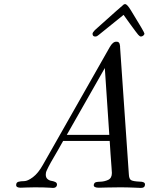

<svg xmlns="http://www.w3.org/2000/svg" viewBox="-20 -920 783 940"><path d="M189.9 -112.8 517.1 -689Q532.2 -715.8 548.8 -715.8Q552.7 -715.8 555.9 -715.3Q559.1 -714.8 561 -712.4Q563 -710 564 -709Q564.9 -708 565.9 -704.1Q566.9 -700.2 566.9 -699.2Q566.9 -698.2 567.9 -692.9V-688L610.8 -66.9Q611.8 -43.9 621.8 -38.1Q631.8 -32.2 663.1 -30.8Q689.9 -30.8 689.9 -17.1Q689.9 0 669.9 0Q665 0 634 -1.5Q603 -2.9 566.9 -2.9Q537.1 -2.9 503.2 -2Q469.2 -1 463.9 -1Q439 -1 439 -13.2Q439 -19 442.9 -23.9Q446.8 -29.8 469 -30.3Q491.2 -30.8 509.5 -39.3Q527.8 -47.9 527.8 -73.2Q527.8 -74.2 525.9 -102.1Q523.9 -129.9 521 -168.5Q518.1 -207 517.1 -230H289.1Q277.8 -210 264.9 -187Q252 -164.1 244.4 -151.6Q236.8 -139.2 229 -125Q221.2 -110.8 217.5 -103.5Q213.9 -96.2 210 -88.1Q206.1 -80.1 205.1 -75Q204.1 -69.8 204.1 -64.9Q204.1 -50.8 212.6 -43.5Q221.2 -36.1 231.2 -34.7Q241.2 -33.2 249.5 -29.5Q257.8 -25.9 258.8 -19Q259.8 -11.2 254.9 -5.6Q250 0 238.8 0Q235.8 0 224.4 -1Q212.9 -2 192.9 -2.4Q172.9 -2.9 149.9 -2.9Q130.9 -2.9 108.4 -2Q85.9 -1 81.1 -1Q59.1 -1 59.1 -13.9Q59.1 -26.9 70.1 -30Q81.1 -33.2 98.1 -33.2Q115.2 -33.2 141.1 -52.5Q167 -71.8 189.9 -112.8ZM307.1 -259.8H515.1L493.2 -586.9ZM433.1 -754.9Q433.1 -760.7 444.8 -772.9Q582 -896 586.9 -898.9Q589.8 -899.9 592.8 -899.9Q602.5 -899.9 621.1 -869.1Q687 -762.2 687 -756.1Q687 -750 681.4 -745.6Q675.8 -741.2 669.9 -741.2Q664.1 -741.2 656.5 -750Q648.9 -758.8 619.1 -799.8Q599.1 -827.6 585 -847.2Q578.1 -841.3 465.8 -751L461.9 -748Q459 -745.1 455.1 -743.2Q451.2 -741.2 446.8 -741.2Q433.1 -740.7 433.1 -754.9Z"/></svg>

Font: CMU Classical Serif
Style: Italic
Weight: 500
Italic angle: -14.04°
Version: Version 0.7.0